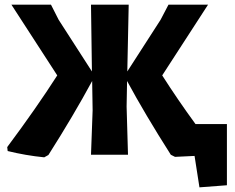

<svg xmlns="http://www.w3.org/2000/svg" viewBox="-20 -665 1011 825"><path d="M170 11Q90 3 13 -16L11 -33Q137 -202 226 -341L29 -645H199L232 -580L375 -358L371 -645H533L527 -358L670 -580L704 -645H874L677 -341Q744 -236 820 -132H955V131L837 140L816 5L732 9L714 0Q602 -176 526 -317L524 -207L530 0H371L378 -191L376 -317Q296 -169 188 1Z"/></svg>

Font: Alegreya Sans SC ExtraBold
Style: Regular
Weight: 800
Designer: Juan Pablo del Peral
Foundry: Huerta Tipografica
Version: Version 2.007